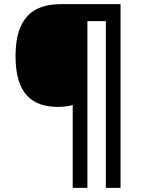

<svg xmlns="http://www.w3.org/2000/svg" viewBox="-20 -780 695 927"><path d="M562 127V-760H275C144 -760 55 -700 55 -509C55 -326 136 -264 260 -264C286 -264 311 -267 331 -273V127H402V-678H491V127Z"/></svg>

Font: Noto Sans Arabic SemBd
Style: Regular
Weight: 600
Designer: Monotype Design Team, Nadine Chahine, Nizar Qandah and Khaled Hosny
Foundry: Monotype Imaging Inc.
Version: Version 2.012